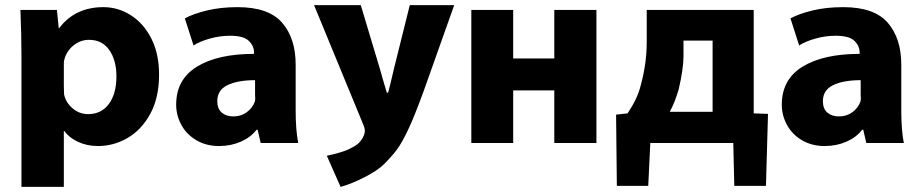

<svg xmlns="http://www.w3.org/2000/svg" viewBox="-20 -532 3615 752"><path d="M64 -318Q64 -395 60 -493H203L210 -422H212Q274 -504 385 -504Q443 -504 493 -472Q543 -440 573 -380.5Q603 -321 603 -240Q603 -149 568.5 -86Q534 -23 479.5 8.5Q425 40 364 40Q321 40 285.5 23.5Q250 7 232 -19H230V200H64ZM230 -195 231 -162Q238 -130 264.5 -107.5Q291 -85 325 -85Q377 -85 406.5 -125Q436 -165 436 -233Q436 -296 408 -336Q380 -376 329 -376Q294 -376 266.5 -353Q239 -330 231 -295Q230 -289 230 -280Q230 -271 230 -266Z M1138 -100Q1138 -22 1148 28H1001L989 -24H985Q962 6 923 23Q884 40 838 40Q788 40 749.5 17.5Q711 -5 690.5 -42.5Q670 -80 670 -122Q670 -221 751.5 -271Q833 -321 975 -321V-326Q975 -352 954.5 -372Q934 -392 881 -392Q841 -392 802 -381Q763 -370 738 -354L704 -460Q737 -478 790.5 -491Q844 -504 911 -504Q1032 -504 1085 -443Q1138 -382 1138 -279ZM979 -218Q911 -218 871 -198.5Q831 -179 831 -136Q831 -106 848.5 -91Q866 -76 894 -76Q924 -76 946.5 -92.5Q969 -109 978 -134Q980 -141 979.5 -149Q979 -157 979 -162Z M1468 -262 1477 -230 1495 -169H1500Q1506 -189 1523 -263L1585 -512H1759L1640 -177Q1604 -78 1579 -25Q1554 28 1534.5 54Q1515 80 1484 111Q1459 136 1408 162Q1357 188 1314 200L1260 78Q1280 74 1307 66.5Q1334 59 1351 50Q1370 41 1381.5 31.5Q1393 22 1402 5Q1409 -9 1409 -19Q1409 -30 1402 -46L1210 -512H1393Z M1826 -493H1990V-303H2151V-493H2316V28H2151V-178H1990V28H1826Z M2932 -493V-88L2988 -86L2980 196H2856L2852 28H2527L2519 196H2396L2393 -83L2438 -88Q2477 -146 2489 -196Q2513 -282 2513 -367V-493ZM2657 -312Q2657 -263 2638 -181Q2621 -125 2603 -94H2771V-373H2657Z M3510 -100Q3510 -22 3520 28H3373L3361 -24H3357Q3334 6 3295 23Q3256 40 3210 40Q3160 40 3121.5 17.5Q3083 -5 3062.5 -42.5Q3042 -80 3042 -122Q3042 -221 3123.5 -271Q3205 -321 3347 -321V-326Q3347 -352 3326.5 -372Q3306 -392 3253 -392Q3213 -392 3174 -381Q3135 -370 3110 -354L3076 -460Q3109 -478 3162.5 -491Q3216 -504 3283 -504Q3404 -504 3457 -443Q3510 -382 3510 -279ZM3351 -218Q3283 -218 3243 -198.5Q3203 -179 3203 -136Q3203 -106 3220.5 -91Q3238 -76 3266 -76Q3296 -76 3318.5 -92.5Q3341 -109 3350 -134Q3352 -141 3351.5 -149Q3351 -157 3351 -162Z"/></svg>

Font: BM Euljiro oraeorae
Style: Regular
Weight: 400
Designer: Bongjin Kim; Bomjun Kim; Myungsoo Han; Hyesun Chae; Mikyoung Jeong; Wujin Sim; Minjae Kang; Suwha Jang;
Foundry: Sandoll Inc.
Version: Version 1.000;hotconv 1.0.109;makeexe 2.5.65596